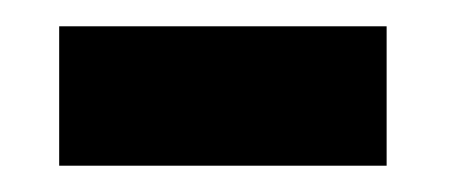

<svg xmlns="http://www.w3.org/2000/svg" viewBox="-20 -618 345 146"><path d="M25 -492H274V-598H25Z"/></svg>

Font: Noto Sans Hebrew SemiCondensed Semi
Style: Regular
Weight: 600
Width: 4
Designer: Monotype Design Team
Foundry: Monotype Imaging Inc.
Version: Version 1.902